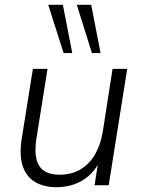

<svg xmlns="http://www.w3.org/2000/svg" viewBox="-20 -772 593 800"><path d="M215 8Q163 8 126.5 -13.5Q90 -35 75 -79Q60 -123 70 -191L117 -485H178L131 -190Q124 -141 132 -108.5Q140 -76 164 -60Q188 -44 227 -44Q278 -44 315 -66Q352 -88 375.5 -128Q399 -168 408 -222L449 -485H510L433 0H374L392 -115H402Q379 -57 330 -24.5Q281 8 215 8ZM363 -551 300 -752H360L399 -551ZM245 -551 181 -752H242L281 -551Z"/></svg>

Font: Nunito Sans 12pt ExtraLight 12pt Light
Style: Italic
Weight: 300
Italic angle: -9°
Version: Version 3.101;gftools[0.9.27]